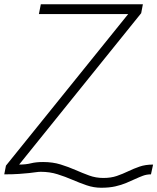

<svg xmlns="http://www.w3.org/2000/svg" viewBox="-27 -820 740 903"><path d="M449 63Q414 63 380.5 51.5Q347 40 313.5 25.5Q280 11 243.5 -0.5Q207 -12 165 -12Q154 -12 141 -10Q128 -8 109 -6Q90 -4 62 -2Q34 0 -7 0L1 -41L576 -754H156L165 -800H645L637 -758L63 -46Q95 -46 118.5 -52Q142 -58 176 -58Q221 -58 258 -46.5Q295 -35 328 -20.5Q361 -6 392.5 5.5Q424 17 459 17Q495 17 522.5 7.5Q550 -2 576 -14.5Q602 -27 629.5 -36.5Q657 -46 693 -46L683 0Q663 0 645.5 6.5Q628 13 608.5 22Q589 31 566.5 40.5Q544 50 515.5 56.5Q487 63 449 63Z"/></svg>

Font: Victor Mono Thin
Style: Italic
Weight: 100
Italic angle: -12°
Monospace: yes
Designer: Rune Bjørnerås
Version: Version 1.561;gftools[0.9.30]